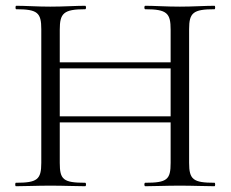

<svg xmlns="http://www.w3.org/2000/svg" viewBox="-20 -645 799 665"><path d="M723 -12C649 -12 635 -23 635 -81V-544C635 -601 649 -613 723 -613C726 -613 726 -625 723 -625C691 -625 648 -622 603 -622C555 -622 515 -625 483 -625C479 -625 479 -613 483 -613C559 -613 571 -599 571 -542V-429H187V-542C187 -599 200 -613 275 -613C279 -613 279 -625 275 -625C243 -625 202 -622 154 -622C109 -622 69 -625 36 -625C33 -625 33 -613 36 -613C110 -613 123 -601 123 -544V-81C123 -23 109 -12 35 -12C32 -12 32 0 35 0C67 0 109 -2 154 -2C202 -2 242 0 275 0C279 0 279 -12 275 -12C199 -12 187 -23 187 -81V-221H571V-81C571 -23 559 -12 483 -12C479 -12 479 0 483 0C515 0 555 -2 603 -2C648 -2 691 0 723 0C726 0 726 -12 723 -12ZM187 -242V-408H571V-242Z"/></svg>

Font: Cormorant SC
Style: Regular
Weight: 400
Designer: Christian Thalmann (Catharsis Fonts)
Version: Version 1.000;PS 001.000;hotconv 1.0.70;makeotf.lib2.5.58329